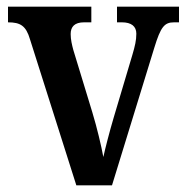

<svg xmlns="http://www.w3.org/2000/svg" viewBox="-20 -556 558 576"><path d="M70 -438 209 0H316L443 -413C462 -475 473 -489 502 -489H517V-536H331V-489H346C374 -489 389 -477 389 -455C389 -435 385 -418 377 -391L321 -203C308 -159 296 -112 290 -85C284 -118 271 -173 257 -219L200 -406C196 -421 192 -437 192 -454C192 -476 204 -489 232 -489H254V-536H4V-489C41 -489 58 -479 70 -438Z"/></svg>

Font: Noto Serif Tamil Condensed SemiBold
Style: Italic
Weight: 600
Width: 3
Italic angle: -12°
Designer: Indian Type Foundry, Tom Grace, and the Monotype Design Team
Foundry: Monotype Imaging Inc.
Version: Version 2.003